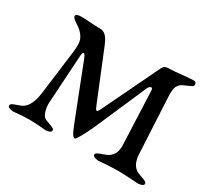

<svg xmlns="http://www.w3.org/2000/svg" viewBox="-122 -787 1058 979"><g transform="rotate(30 406.5 -297.0)"><path d="M711 -129Q715 -64 758 -45Q764 -42 780.5 -36.5Q797 -31 805 -26.5Q813 -22 813 -15Q813 -1 781 2Q779 2 758.5 0.5Q738 -1 709.5 -2.5Q681 -4 660 -4Q639 -4 612.5 -2.5Q586 -1 567.5 0.5Q549 2 547 2Q514 -1 514 -15Q514 -22 522 -26.5Q530 -31 546.5 -36.5Q563 -42 569 -45Q619 -67 616 -129L603 -444Q602 -461 590 -456Q582 -452 577 -441L442 -131Q434 -113 413.5 -74.5Q393 -36 387 -36Q379 -36 371 -48Q363 -60 348 -98L225 -413Q218 -431 212.5 -435Q207 -439 204 -432.5Q201 -426 200 -412L183 -133Q181 -108 188.5 -80.5Q196 -53 214 -45Q220 -42 236.5 -36.5Q253 -31 261 -26.5Q269 -22 269 -15Q269 -1 237 2Q235 2 220 0.5Q205 -1 182 -2.5Q159 -4 138 -4Q117 -4 96 -2.5Q75 -1 61.5 0.5Q48 2 46 2Q13 -1 13 -15Q13 -22 20.5 -26.5Q28 -31 45 -36.5Q62 -42 68 -45Q114 -65 126 -150L160 -416Q166 -465 158 -487Q150 -509 128 -529Q122 -535 107 -544.5Q92 -554 83 -562Q74 -570 74 -577Q74 -591 108 -591Q125 -591 160 -588.5Q195 -586 219 -586Q239 -586 253.5 -571.5Q268 -557 282 -523L399 -236Q403 -225 405 -222Q407 -219 410.5 -215.5Q414 -212 419 -217.5Q424 -223 430 -237L587 -563Q595 -579 605 -582.5Q615 -586 638 -586Q650 -586 699 -591Q748 -596 765 -596Q781 -596 781 -579Q781 -572 773.5 -567.5Q766 -563 733 -549Q709 -539 700.5 -520Q692 -501 694 -459Z"/></g></svg>

Font: EB Garamond 08
Style: Regular
Weight: 400
Version: Version 0.016 ; ttfautohint (v1.5)